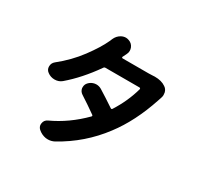

<svg xmlns="http://www.w3.org/2000/svg" viewBox="-176 -1035 1351 1300"><g transform="rotate(30 500.0 -384.5)"><path d="M737.3 -683.6Q747.1 -684.6 756.8 -684.6Q809.6 -684.6 841.8 -662.1Q862.3 -649.4 868.2 -625Q870.1 -615.2 870.1 -606.4Q870.1 -591.8 864.3 -578.1Q860.4 -567.4 857.4 -557.6Q792 -360.4 688.5 -224.6Q568.4 -64.5 391.6 33.2Q367.2 45.9 341.8 45.9Q334 45.9 325.2 44.9Q291 39.1 264.6 15.6Q249 1 249 -18.6Q249 -23.4 250 -28.3Q253.9 -53.7 278.3 -65.4Q410.2 -126 519.5 -236.3Q526.4 -243.2 518.6 -249Q457 -293 394.5 -333Q373 -346.7 369.1 -371.1Q369.1 -376 369.1 -379.9Q369.1 -399.4 382.8 -415Q401.4 -435.5 428.7 -440.4Q434.6 -441.4 441.4 -441.4Q461.9 -441.4 480.5 -430.7Q536.1 -396.5 604.5 -350.6Q613.3 -344.7 618.2 -353.5Q680.7 -451.2 710.9 -559.6Q711.9 -563.5 709.5 -566.4Q707 -569.3 703.1 -569.3H437.5Q427.7 -569.3 422.9 -560.5Q334 -433.6 233.4 -347.7Q210 -328.1 177.7 -328.1Q146.5 -328.1 122.1 -346.7Q101.6 -361.3 101.6 -386.7Q101.6 -413.1 122.1 -429.7Q211.9 -501 276.9 -588.4Q341.8 -675.8 371.1 -740.2Q376 -750 379.9 -760.7Q392.6 -790 419.9 -805.7Q437.5 -815.4 456.1 -815.4Q466.8 -815.4 477.5 -811.5Q505.9 -802.7 517.6 -775.4Q522.5 -762.7 522.5 -750Q522.5 -735.4 514.6 -720.7Q507.8 -707 501 -693.4L500 -691.4Q499 -688.5 500.5 -685.5Q502 -682.6 505.9 -682.6H708Q723.6 -682.6 737.3 -683.6Z"/></g></svg>

Font: Gen Jyuu GothicX Bold
Style: Bold
Weight: 700
Designer: Ryoko NISHIZUKA (kana &amp; ideographs); Paul D. Hunt (Latin, Greek &amp; Cyrillic); Wenlong ZHANG (bopomofo); Sandoll C
Version: Version 1.058.20140828